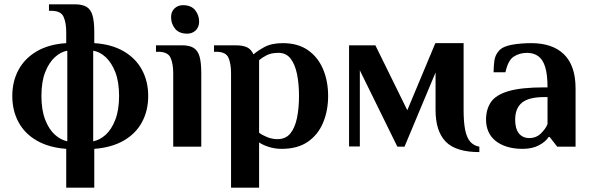

<svg xmlns="http://www.w3.org/2000/svg" viewBox="-20 -680 2740 890"><path d="M287 190V10Q207 4 151 -28Q95 -60 66 -113.5Q37 -167 37 -235Q37 -303 66 -356.5Q95 -410 151 -442.5Q207 -475 287 -480V-530Q287 -575 274.5 -602.5Q262 -630 217 -630H207V-660H327Q362 -660 381.5 -648Q401 -636 409 -608Q417 -580 417 -530V-480Q497 -475 553 -442.5Q609 -410 638 -356.5Q667 -303 667 -235Q667 -167 638 -113.5Q609 -60 553 -28Q497 4 417 10V190ZM292 -25V-445Q262 -440 234.5 -415Q207 -390 189.5 -345.5Q172 -301 172 -235Q172 -170 189.5 -125Q207 -80 234.5 -55.5Q262 -31 292 -25ZM412 -25Q443 -31 470 -55.5Q497 -80 514.5 -125Q532 -170 532 -235Q532 -301 514.5 -345.5Q497 -390 470 -415Q443 -440 412 -445Z M783 0V-340Q783 -385 770.5 -412.5Q758 -440 713 -440H703V-470H823Q858 -470 877.5 -458Q897 -446 905 -418Q913 -390 913 -340V0ZM848 -524Q810 -524 791.5 -547Q773 -570 773 -600Q773 -626 789 -641Q805 -656 828 -656Q866 -656 884.5 -633Q903 -610 903 -580Q903 -554 887 -539Q871 -524 848 -524Z M1051 190V-340Q1051 -385 1039 -412.5Q1027 -440 982 -440H972V-470H1071Q1105 -470 1124.5 -461Q1144 -452 1155 -428Q1173 -444 1206 -462Q1239 -480 1291 -480Q1361 -480 1407.5 -447.5Q1454 -415 1477.5 -359.5Q1501 -304 1501 -235Q1501 -167 1477.5 -111Q1454 -55 1406.5 -22.5Q1359 10 1286 10Q1253 10 1224.5 0.5Q1196 -9 1181 -20V190ZM1266 -35Q1304 -35 1325.5 -61Q1347 -87 1356.5 -132.5Q1366 -178 1366 -235Q1366 -293 1356.5 -338Q1347 -383 1326.5 -409Q1306 -435 1271 -435Q1237 -435 1216 -424Q1195 -413 1181 -401V-65Q1193 -55 1217 -45Q1241 -35 1266 -35Z M2202 25Q2093 25 2046 -23.5Q1999 -72 1999 -170V-344L1855 0H1822L1648 -354V-1H1598V-470H1720L1868 -169L1998 -480H2129V-170Q2129 -115 2136 -79Q2143 -43 2159 -24Q2175 -5 2202 0Z M2403 10Q2361 10 2329.5 0Q2298 -10 2276.5 -27.5Q2255 -45 2244 -70Q2233 -95 2233 -125Q2233 -173 2255.5 -206.5Q2278 -240 2337 -257.5Q2396 -275 2503 -275H2518Q2518 -335 2507 -370Q2496 -405 2474.5 -420Q2453 -435 2423 -435Q2389 -435 2362 -418Q2335 -401 2323 -345H2268Q2268 -371 2271.5 -398Q2275 -425 2293 -445Q2311 -465 2352.5 -472.5Q2394 -480 2443 -480Q2492 -480 2530 -467Q2568 -454 2594.5 -428Q2621 -402 2634.5 -362.5Q2648 -323 2648 -270V0H2563L2528 -45H2523Q2510 -24 2479 -7Q2448 10 2403 10ZM2433 -40Q2466 -40 2488 -62Q2510 -84 2518 -105V-230H2503Q2431 -230 2399.5 -204Q2368 -178 2368 -125Q2368 -83 2385.5 -61.5Q2403 -40 2433 -40Z"/></svg>

Font: El Messiri
Style: Regular
Weight: 400
Designer: Mohamed Gaber
Foundry: Kief Type Foundry
Version: Version 2.020